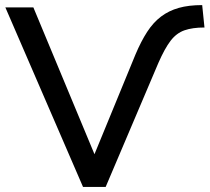

<svg xmlns="http://www.w3.org/2000/svg" viewBox="-20 -734 823 754"><path d="M306 0 1 -705H111L352 -126H350L512 -520Q534 -572 558 -609Q582 -646 612.5 -669Q643 -692 682 -703Q721 -714 774 -714L783 -626Q736 -626 704.5 -615Q673 -604 650 -574Q627 -544 602 -487L395 0Z"/></svg>

Font: Nunito Sans 7pt Medium
Style: Regular
Weight: 500
Designer: Vernon Adams
Foundry: Vernon Adams
Version: Version 3.101;gftools[0.9.27]